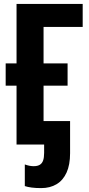

<svg xmlns="http://www.w3.org/2000/svg" viewBox="-20 -734 452 975"><path d="M399.9 -713.9V-597.2H201.2V-412.1H323.2V-298.8H201.2V0H64V-298.8H8.8V-412.1H64V-713.9ZM189 221.2Q162.1 221.2 141.1 218.5Q120.1 215.8 106 210.9V101.1Q118.2 105.5 129.2 107.7Q140.1 109.9 150.9 109.9Q170.4 109.9 182.1 102.8Q193.8 95.7 199 80.8Q204.1 65.9 204.1 42V0H195.3V-119.1H335.9V43.9Q335.9 103 318.1 142.3Q300.3 181.6 267.3 201.4Q234.4 221.2 189 221.2Z"/></svg>

Font: Open Sans Condensed
Style: Regular
Weight: 400
Width: 3
Designer: Monotype Design Team
Foundry: Monotype Imaging Inc.
Version: Version 3.000